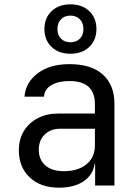

<svg xmlns="http://www.w3.org/2000/svg" viewBox="-20 -856 640 886"><path d="M252 10Q167 10 117 -37.5Q67 -85 67 -162Q67 -213 90 -251Q113 -289 154 -310.5Q195 -332 248 -332H418V-375Q418 -482 301 -482Q249 -482 217 -463Q185 -444 183 -410H93Q98 -475 153.5 -517.5Q209 -560 301 -560Q401 -560 454.5 -512Q508 -464 508 -378V0H419V-100H417Q409 -49 366 -19.5Q323 10 252 10ZM274 -66Q340 -66 379 -98Q418 -130 418 -185V-262H258Q214 -262 186.5 -235.5Q159 -209 159 -165Q159 -119 189.5 -92.5Q220 -66 274 -66ZM305 -608Q251 -608 218 -639.5Q185 -671 185 -722Q185 -773 218 -804.5Q251 -836 305 -836Q359 -836 392 -804.5Q425 -773 425 -722Q425 -671 392 -639.5Q359 -608 305 -608ZM305 -661Q332 -661 348.5 -677.5Q365 -694 365 -722Q365 -750 348.5 -767Q332 -784 305 -784Q278 -784 261.5 -767Q245 -750 245 -722Q245 -694 261.5 -677.5Q278 -661 305 -661Z"/></svg>

Font: JetBrainsMono NFM
Style: Regular
Weight: 400
Monospace: yes
Designer: Philipp Nurullin, Konstantin Bulenkov
Foundry: JetBrains
Version: Version 2.304; ttfautohint (v1.8.4.7-5d5b);Nerd Fonts 3.3.0